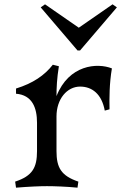

<svg xmlns="http://www.w3.org/2000/svg" viewBox="-20 -860 562 887"><path d="M50 -21 54 7C115 2 165 0 197 0C229 0 289 2 338 7L342 -21C262 -48 241 -86 241 -162V-322C241 -403 290 -460 350 -460C405 -460 450 -426 464 -349L486 -355C485 -405 485 -474 497 -544C429 -571 298 -561 241 -416C241 -455 243 -498 252 -554L224 -561C186 -512 132 -475 54 -451V-427C129 -421 151 -362 151 -293V-162C151 -86 130 -47 50 -21ZM168 -826 338 -627H350L520 -826L500 -840L344 -732L188 -840Z"/></svg>

Font: Basteleur Moonlight
Style: Regular
Weight: 300
Designer: Keussel
Foundry: Keussel Studio
Version: Version 1.300;Glyphs 3.2 (3192)